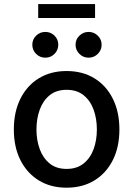

<svg xmlns="http://www.w3.org/2000/svg" viewBox="-20 -896 644 928"><path d="M301.8 11.2Q225.1 11.2 167.7 -23.9Q110.4 -59.1 78.6 -122.3Q46.9 -185.5 46.9 -270Q46.9 -355 78.6 -418.7Q110.4 -482.4 167.7 -517.6Q225.1 -552.7 301.8 -552.7Q378.9 -552.7 436.3 -517.6Q493.7 -482.4 525.4 -418.7Q557.1 -355 557.1 -270Q557.1 -185.5 525.4 -122.3Q493.7 -59.1 436.3 -23.9Q378.9 11.2 301.8 11.2ZM301.8 -79.6Q351.6 -79.6 384 -105.7Q416.5 -131.8 432.4 -175Q448.2 -218.3 448.2 -270Q448.2 -322.3 432.4 -366Q416.5 -409.7 384 -435.8Q351.6 -461.9 301.8 -461.9Q252.4 -461.9 220.2 -435.8Q188 -409.7 172.1 -366Q156.2 -322.3 156.2 -270Q156.2 -218.3 172.1 -175Q188 -131.8 220.2 -105.7Q252.4 -79.6 301.8 -79.6ZM439.5 -876.5V-809.1H164.6V-876.5ZM199.2 -617.2Q172.9 -617.2 154.5 -635.5Q136.2 -653.8 136.2 -679.7Q136.2 -705.6 154.5 -723.6Q172.9 -741.7 199.2 -741.7Q225.1 -741.7 243.4 -723.6Q261.7 -705.6 261.7 -679.7Q261.7 -653.8 243.4 -635.5Q225.1 -617.2 199.2 -617.2ZM408.2 -617.2Q382.3 -617.2 363.8 -635.5Q345.2 -653.8 345.2 -679.7Q345.2 -705.6 363.8 -723.6Q382.3 -741.7 408.2 -741.7Q434.1 -741.7 452.6 -723.6Q471.2 -705.6 471.2 -679.7Q471.2 -653.8 452.6 -635.5Q434.1 -617.2 408.2 -617.2Z"/></svg>

Font: Inter Medium
Style: Regular
Weight: 500
Designer: Rasmus Andersson
Foundry: rsms
Version: Version 4.001;git-9221beed3